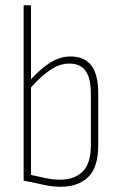

<svg xmlns="http://www.w3.org/2000/svg" viewBox="-20 -703 452 731"><path d="M211 8Q177 8 143 0Q109 -8 70 -15V-679Q70 -683 74 -683H94Q98 -683 98 -679V-401Q135 -442 172 -465Q209 -488 249 -488Q301 -488 327.5 -454Q354 -420 354 -347V-151Q354 -65 315.5 -28.5Q277 8 211 8ZM98 -37Q126 -31 153.5 -25Q181 -19 210 -19Q263 -19 294.5 -49.5Q326 -80 326 -151V-345Q326 -405 306 -433Q286 -461 244 -461Q207 -461 171 -436.5Q135 -412 98 -370Z"/></svg>

Font: Sofia Sans Cond ExtraLight
Style: Regular
Weight: 200
Width: 3
Designer: Botio Nikoltchev, Ani Petrova
Foundry: lettersoup
Version: Version 4.100; ttfautohint (v1.8.3)